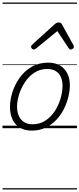

<svg xmlns="http://www.w3.org/2000/svg" viewBox="-20 -1015 629 1520"><path d="M231 19Q175 19 136.5 -4.5Q98 -28 78.5 -70.5Q59 -113 59 -168Q59 -223 78 -284Q97 -345 135 -398.5Q173 -452 229.5 -485.5Q286 -519 362 -519Q417 -519 455 -496.5Q493 -474 513 -433.5Q533 -393 533 -339Q533 -298 521.5 -249.5Q510 -201 486.5 -153.5Q463 -106 426.5 -67Q390 -28 341.5 -4.5Q293 19 231 19ZM237 -31Q296 -31 341 -61Q386 -91 415.5 -138Q445 -185 460 -237Q475 -289 475 -334Q475 -376 461.5 -406Q448 -436 421 -452.5Q394 -469 355 -469Q297 -469 252.5 -440Q208 -411 177.5 -364.5Q147 -318 131 -266.5Q115 -215 115 -171Q115 -128 129.5 -96.5Q144 -65 171 -48Q198 -31 237 -31ZM248 -623Q240 -623 233 -630Q226 -637 226 -645Q226 -650 228.5 -654Q231 -658 235 -662L415 -825Q423 -832 430.5 -834.5Q438 -837 446 -837Q453 -837 459 -834Q465 -831 470 -823L560 -660Q562 -655 563.5 -651Q565 -647 565 -644Q565 -635 556 -629Q547 -623 540 -623Q534 -623 530 -626Q526 -629 523 -634L434 -769L269 -634Q262 -629 257.5 -626Q253 -623 248 -623ZM0 475H589V485H0ZM0 -20H589V0H0ZM0 -505H589V-500H0ZM0 -995H589V-985H0Z"/></svg>

Font: Playwrite CZ Guides
Style: Regular
Weight: 400
Designer: Veronika Burian, José Scaglione
Foundry: TypeTogether
Version: Version 1.003